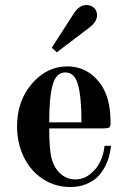

<svg xmlns="http://www.w3.org/2000/svg" viewBox="-20 -732 512 764"><path d="M248 -467.8Q310.5 -467.8 355.2 -426.3Q399.9 -384.8 413.1 -318.8Q419.9 -285.2 419.9 -244.1Q419.9 -229 415 -225.1Q410.2 -221.2 389.2 -221.2H175.8Q175.8 -134.8 186 -99.1Q196.8 -61.5 221.7 -39.8Q246.6 -18.1 279.8 -18.1Q313 -18.1 339.6 -39.8Q366.2 -61.5 379.6 -90.8Q393.1 -120.1 396 -151.9H421.9Q419.4 -129.9 413.8 -109.1Q408.2 -88.4 396 -65.7Q383.8 -43 366.5 -26.4Q349.1 -9.8 321.5 1.2Q293.9 12.2 259.8 12.2Q198.2 12.2 149.4 -20.5Q100.6 -53.2 74.2 -108.2Q47.9 -163.1 47.9 -229Q47.9 -330.1 106.9 -398.9Q166 -467.8 248 -467.8ZM304.2 -245.1Q304.2 -345.7 290.5 -394.8Q276.9 -443.8 240.2 -443.8Q203.6 -443.8 189.7 -394.8Q175.8 -345.7 175.8 -245.1ZM206.1 -523.9 186 -542 274.9 -680.2Q295.4 -711.9 324.2 -711.9Q342.3 -711.9 354.2 -700.7Q366.2 -689.5 366.2 -671.9Q366.2 -646 337.9 -624Z"/></svg>

Font: Flanker Steampunk
Style: Bold
Weight: 700
Designer: Alexey Kryukov, Leonardo Di Lena
Foundry: Alexey Kryukov, Leonardo Di Lena
Version: 1.210